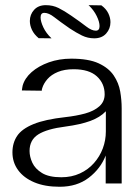

<svg xmlns="http://www.w3.org/2000/svg" viewBox="-20 -708 538 741"><path d="M210.2 12.8Q153.1 12.8 112.5 -4.3Q71.8 -21.4 49.9 -51.4Q28 -81.3 28 -119.9Q28 -156.3 46.1 -183.4Q64.2 -210.6 109.2 -229Q154.1 -247.4 232.6 -256Q274 -260.6 308.3 -269.9Q342.6 -279.3 363.3 -297.6Q383.9 -315.8 383.9 -344.1Q383.9 -385.8 353.9 -413.3Q323.9 -440.8 264.1 -440.8Q228.5 -440.8 203.3 -430.3Q178 -419.8 163.4 -403.1Q148.8 -386.4 143.2 -368.5Q142.4 -365.4 141.6 -362.6Q140.8 -359.8 141.1 -357.9L64.4 -358.9Q64.8 -363.7 65.7 -368.2Q66.6 -372.8 67.4 -377.4Q75.3 -406 101.9 -429.6Q128.6 -453.1 168.5 -467.4Q208.5 -481.6 254.9 -481.6Q321.8 -481.6 360.7 -463.6Q399.6 -445.6 419 -416.6Q438.4 -387.7 444 -354.5Q449.6 -321.4 449.6 -290.4V0H387.9V-107.7Q368.1 -57 322.7 -22.1Q277.3 12.8 210.2 12.8ZM216.5 -23.9Q256.6 -23.9 288.5 -38.7Q320.5 -53.4 342.7 -78.7Q365 -103.9 376.8 -135.3Q388.5 -166.6 388.5 -200.9V-278.6Q366.5 -255.2 328.5 -241.2Q290.5 -227.3 232.5 -219.5Q161.2 -210.5 127.6 -189.2Q94.1 -168 94.1 -125.5Q94.1 -103.1 104.8 -79.9Q115.5 -56.7 142.1 -40.3Q168.7 -23.9 216.5 -23.9ZM129.2 -560.7Q111.4 -575.5 103.3 -592.8Q95.2 -610.1 95.2 -627Q95.2 -651.8 111.5 -669.9Q127.9 -688.1 157 -688.1Q183.8 -688.1 206 -677.1Q228.2 -666.1 254.4 -647.9Q291.5 -622.4 312.5 -606Q333.6 -589.6 349.6 -589.6Q364.2 -589.6 364.2 -607.3Q364.2 -623.6 353.2 -646.1Q342.3 -668.7 321.9 -688.1L371.3 -687.3Q389.5 -674.1 397.9 -656.8Q406.3 -639.5 406.3 -622.5Q406.3 -597.4 389.9 -578.8Q373.4 -560.1 343.5 -560.1Q318.5 -560.1 296.2 -571Q273.9 -581.9 249.6 -598Q210.4 -625.2 189.3 -641.8Q168.1 -658.4 151.1 -658.4Q136.6 -658.4 136.6 -640.7Q136.6 -625.3 147.3 -602.4Q158.1 -579.5 178.8 -560.1Z"/></svg>

Font: Panamera Thin
Style: Regular
Weight: 100
Designer: Bastien Sozeau
Foundry: NBR — Bastien Sozeau
Version: Version 3.003;gftools[0.9.33]